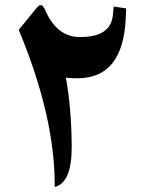

<svg xmlns="http://www.w3.org/2000/svg" viewBox="-20 -743 572 766"><path d="M198.2 -8.8Q197.8 -280.3 54.7 -624L126.5 -711.9Q140.6 -729.5 150.9 -718.3Q159.2 -708.5 162.1 -698.7Q208.5 -595.2 298.8 -595.2Q421.4 -594.7 430.2 -682.1L433.6 -716.8L483.4 -709.5L481.9 -673.8Q472.2 -429.7 287.6 -430.7Q267.6 -430.7 242.7 -433.1Q265.1 -312.5 266.1 -160.2Q267.1 -13.7 198.2 2.9Z"/></svg>

Font: DimaBanoo
Style: Bold
Weight: 800
Designer: R.Balvardi
Foundry: R.Balvardi
Version: Version 1.0.0-alpha3